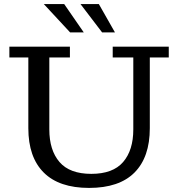

<svg xmlns="http://www.w3.org/2000/svg" viewBox="-20 -911 874 942"><path d="M324 -752 195 -891H295L391 -752ZM481 -752 375 -891H465L544 -752ZM417 11Q270 11 194.5 -64.5Q119 -140 119 -282V-629H26V-682H323V-629H222V-276Q222 -174 272 -116Q322 -58 428 -58Q534 -58 584 -116Q634 -174 634 -276V-629H533V-682H808V-629H715V-282Q715 -140 640 -64.5Q565 11 417 11Z"/></svg>

Font: Montagu Slab 16pt
Style: Regular
Weight: 400
Designer: Florian Karsten
Foundry: Florian Karsten
Version: Version 1.000; ttfautohint (v1.8.3)